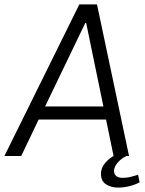

<svg xmlns="http://www.w3.org/2000/svg" viewBox="-38 -706 658 869"><path d="M-18 0 321 -686H401L546 0H476L442 -165H137L58 0ZM430 -224 352 -602H348L166 -224ZM497 143Q464 143 441.5 128Q419 113 419 81Q419 53 438 31.5Q457 10 476 0H534Q508 13 493 32Q478 51 478 68Q478 82 488 90.5Q498 99 518 99Q536 99 553.5 94.5Q571 90 587 85L594 119Q572 131 546 137Q520 143 497 143Z"/></svg>

Font: Chivo Mono Medium ExtraLight
Style: Italic
Weight: 250
Italic angle: -8.05°
Monospace: yes
Version: Version 1.008